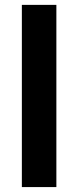

<svg xmlns="http://www.w3.org/2000/svg" viewBox="-20 -760 318 780"><path d="M209 0H68.8V-740.2H209Z"/></svg>

Font: PoppinsZ SemiBold
Style: Regular
Weight: 600
Designer: Ninad Kale (Devanagari), Jonny Pinhorn (Latin)
Foundry: Indian Type Foundry
Version: Version 3.002;FEAKit 1.0